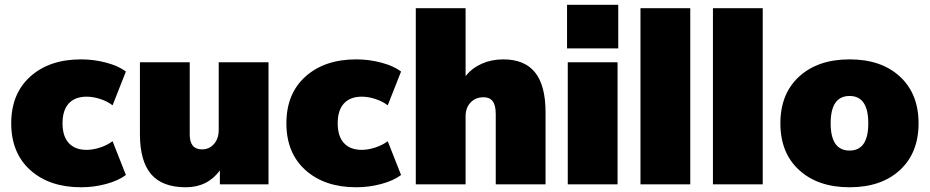

<svg xmlns="http://www.w3.org/2000/svg" viewBox="-20 -770 3884 802"><path d="M318.8 12.2Q186.5 12.2 106.7 -59.3Q26.9 -130.9 26.9 -254.9Q26.9 -378.9 106.7 -450.4Q186.5 -522 318.8 -522Q372.6 -522 423.8 -508.3Q475.1 -494.6 505.9 -471.2L450.2 -330.1Q428.7 -346.7 398.9 -356.4Q369.1 -366.2 341.8 -366.2Q293.5 -366.2 267.3 -337.9Q241.2 -309.6 241.2 -254.9Q241.2 -200.7 267.3 -172.4Q293.5 -144 341.8 -144Q368.2 -144 398.2 -153.8Q428.2 -163.6 450.2 -180.2L505.9 -39.1Q474.1 -15.1 423.1 -1.5Q372.1 12.2 318.8 12.2Z M756.3 12.2Q657.7 12.2 611.1 -42.5Q564.5 -97.2 564.5 -210V-509.8H772.5V-208Q772.5 -146 823.7 -146Q854 -146 873.8 -168.5Q893.6 -190.9 893.6 -228V-509.8H1101.6V0H898.4V-58.1Q846.7 12.2 756.3 12.2Z M1468.3 12.2Q1335.9 12.2 1256.1 -59.3Q1176.3 -130.9 1176.3 -254.9Q1176.3 -378.9 1256.1 -450.4Q1335.9 -522 1468.3 -522Q1522 -522 1573.2 -508.3Q1624.5 -494.6 1655.3 -471.2L1599.6 -330.1Q1578.1 -346.7 1548.3 -356.4Q1518.6 -366.2 1491.2 -366.2Q1442.9 -366.2 1416.7 -337.9Q1390.6 -309.6 1390.6 -254.9Q1390.6 -200.7 1416.7 -172.4Q1442.9 -144 1491.2 -144Q1517.6 -144 1547.6 -153.8Q1577.6 -163.6 1599.6 -180.2L1655.3 -39.1Q1623.5 -15.1 1572.5 -1.5Q1521.5 12.2 1468.3 12.2Z M1716.8 0V-735.8H1924.8V-452.1Q1951.7 -485.8 1992.4 -503.9Q2033.2 -522 2082 -522Q2171.4 -522 2215.1 -467.3Q2258.8 -412.6 2258.8 -300.8V0H2050.8V-293Q2050.8 -330.1 2038.1 -346.9Q2025.4 -363.8 2000 -363.8Q1966.3 -363.8 1945.6 -341.8Q1924.8 -319.8 1924.8 -284.2V0Z M2348.6 -567.9V-750H2562.5V-567.9ZM2351.6 0V-509.8H2559.6V0Z M2655.3 0V-735.8H2863.3V0Z M2958 0V-735.8H3166V0Z M3739 -59.6Q3661.1 12.2 3528.8 12.2Q3396.5 12.2 3318.1 -59.6Q3239.7 -131.3 3239.7 -254.9Q3239.7 -378.4 3318.1 -450.2Q3396.5 -522 3528.8 -522Q3661.1 -522 3739 -450.2Q3816.9 -378.4 3816.9 -254.9Q3816.9 -131.3 3739 -59.6ZM3528.8 -141.1Q3606.9 -141.1 3606.9 -254.9Q3606.9 -369.1 3528.8 -369.1Q3449.7 -369.1 3449.7 -254.9Q3449.7 -141.1 3528.8 -141.1Z"/></svg>

Font: Mulish ExtraBlack
Style: Regular
Weight: 1000
Designer: Vernon Adams
Foundry: Vernon Adams
Version: Version 3.603; ttfautohint (v1.8.3)